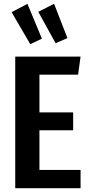

<svg xmlns="http://www.w3.org/2000/svg" viewBox="-20 -988 473 1008"><path d="M403 -691 390 -596H187V-398H364V-304H187V-96H403V0H60V-691ZM124 -968 200 -785 139 -756 41 -924ZM264 -968 334 -788 272 -761 181 -926Z"/></svg>

Font: Fira Sans Extra Condensed Medium
Style: Regular
Weight: 500
Width: 1
Designer: Carrois Corporate & Edenspiekermann AG
Foundry: Carrois Corporate GbR & Edenspiekermann AG
Version: Version 4.203